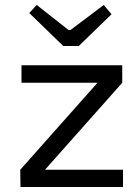

<svg xmlns="http://www.w3.org/2000/svg" viewBox="-20 -748 544 768"><path d="M97 -696 127 -728 254 -628H262L395 -728L426 -691L295 -564H233ZM160 -69H472V0H62L61 -69L370 -417H66V-487H469V-417Z"/></svg>

Font: Taylor Sans
Style: Regular
Weight: 400
Italic angle: -8°
Designer: Natanael Gama
Version: Version 1.001 September 8, 2015